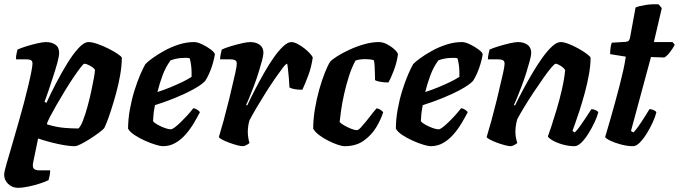

<svg xmlns="http://www.w3.org/2000/svg" viewBox="-33 -702 3260 922"><path d="M54 200Q26 200 6.5 181.5Q-13 163 -13 137Q-13 124 -2 86Q9 48 25 -6.5Q41 -61 58 -121Q70 -162 81.5 -206Q93 -250 102.5 -289.5Q112 -329 117.5 -357.5Q123 -386 123 -397Q123 -409 115.5 -413Q108 -417 94 -417H44Q43 -432 47 -447Q51 -462 51 -464Q66 -471 93 -479.5Q120 -488 147 -494Q174 -500 187 -500Q215 -500 233 -487.5Q251 -475 251 -448Q251 -432 242.5 -401Q234 -370 222 -333.5Q210 -297 199 -264Q188 -231 181 -213L190 -208Q210 -252 236 -302Q262 -352 290 -397.5Q318 -443 344.5 -471.5Q371 -500 392 -500Q409 -500 435 -491Q461 -482 487 -469Q513 -456 531.5 -443.5Q550 -431 552 -425Q552 -388 544.5 -344Q537 -300 525 -256Q513 -212 501 -175Q489 -138 479.5 -114Q470 -90 467 -86Q461 -79 442.5 -65Q424 -51 400.5 -36Q377 -21 356.5 -10.5Q336 0 326 0Q295 0 246 -10.5Q197 -21 150 -37L126 79Q122 100 129.5 108Q137 116 155 116H208Q208 129 205 142.5Q202 156 200 163Q187 170 159.5 179Q132 188 103 194Q74 200 54 200ZM344 -85Q355 -96 366 -124.5Q377 -153 387 -189.5Q397 -226 405 -263Q413 -300 418 -328Q423 -356 423 -367Q417 -376 407 -382Q397 -388 387.5 -392Q378 -396 372 -396Q368 -396 354 -378Q340 -360 320 -330.5Q300 -301 279 -266.5Q258 -232 239 -199Q220 -166 207 -141Q194 -116 192 -105Q239 -91 275.5 -88Q312 -85 344 -85Z M749 0Q738 0 714.5 -7Q691 -14 664 -26Q637 -38 614 -53Q591 -68 582 -84Q582 -128 590.5 -175.5Q599 -223 612.5 -266.5Q626 -310 640.5 -343.5Q655 -377 665 -394Q675 -405 699 -422.5Q723 -440 755.5 -458Q788 -476 825 -488Q862 -500 899 -500Q915 -500 938 -489Q961 -478 979.5 -464Q998 -450 999 -441Q996 -421 988.5 -395.5Q981 -370 971 -348Q961 -326 952 -313Q934 -294 893.5 -272Q853 -250 804.5 -230.5Q756 -211 711 -197Q705 -164 704 -150.5Q703 -137 702 -120Q708 -112 724 -103Q740 -94 758 -87.5Q776 -81 787 -81Q794 -81 806.5 -90.5Q819 -100 835 -115.5Q851 -131 866.5 -148Q882 -165 895 -182Q904 -182 914.5 -175Q925 -168 927 -163Q914 -138 897 -109.5Q880 -81 858 -56Q836 -31 809 -15.5Q782 0 749 0ZM723 -260Q757 -271 787 -283.5Q817 -296 843 -308.5Q869 -321 887 -333Q887 -338 887 -343.5Q887 -349 887 -354Q887 -372 884.5 -390Q882 -408 878 -422Q871 -424 865 -424Q859 -424 852 -424Q835 -424 818 -421Q801 -418 786 -412Q763 -381 748 -341Q733 -301 723 -260Z M1134 0Q1123 0 1104.5 -5Q1086 -10 1067 -17Q1048 -24 1034 -31.5Q1020 -39 1018 -44Q1028 -76 1041 -123.5Q1054 -171 1067 -224Q1080 -277 1090 -322Q1094 -340 1097.5 -354.5Q1101 -369 1102.5 -380.5Q1104 -392 1104 -397Q1104 -408 1096.5 -412.5Q1089 -417 1073 -417H1024Q1024 -429 1027 -442.5Q1030 -456 1032 -464Q1046 -471 1073.5 -479.5Q1101 -488 1128 -494Q1155 -500 1168 -500Q1196 -500 1214 -487Q1232 -474 1232 -448Q1232 -436 1225 -410Q1218 -384 1208 -352Q1198 -320 1186 -288.5Q1174 -257 1164 -232.5Q1154 -208 1149 -199L1154 -195Q1170 -230 1191 -270.5Q1212 -311 1235 -351.5Q1258 -392 1281.5 -425.5Q1305 -459 1327 -479.5Q1349 -500 1366 -500Q1379 -500 1396 -491Q1413 -482 1429 -469.5Q1445 -457 1456 -444.5Q1467 -432 1469 -426Q1462 -378 1447 -338.5Q1432 -299 1419 -271Q1394 -271 1378.5 -274.5Q1363 -278 1357 -282Q1356 -305 1354 -328Q1352 -351 1350 -369.5Q1348 -388 1346 -396Q1340 -396 1325 -376.5Q1310 -357 1288.5 -326Q1267 -295 1244 -258.5Q1221 -222 1200 -186.5Q1179 -151 1165 -124Q1161 -111 1159 -97Q1157 -83 1157 -69Q1157 -56 1159 -42.5Q1161 -29 1165 -15Q1159 -10 1150.5 -5.5Q1142 -1 1134 0Z M1622 0Q1610 0 1589 -7Q1568 -14 1544 -26Q1520 -38 1500 -53Q1480 -68 1471 -84Q1471 -128 1479 -177Q1487 -226 1500 -272Q1513 -318 1527 -353Q1541 -388 1552 -405Q1561 -416 1586.5 -432Q1612 -448 1645.5 -463.5Q1679 -479 1716 -489.5Q1753 -500 1786 -500Q1806 -500 1826.5 -489Q1847 -478 1862 -464Q1877 -450 1878 -441Q1873 -403 1858.5 -364.5Q1844 -326 1832 -306Q1810 -306 1792 -309.5Q1774 -313 1768 -317Q1768 -325 1767.5 -344.5Q1767 -364 1766 -384Q1765 -404 1762 -413Q1752 -416 1740.5 -417Q1729 -418 1721 -418Q1709 -418 1696.5 -416.5Q1684 -415 1674 -411Q1656 -378 1642.5 -335.5Q1629 -293 1619.5 -250.5Q1610 -208 1605 -172Q1600 -136 1598 -116Q1604 -109 1619.5 -100Q1635 -91 1652.5 -84Q1670 -77 1681 -77Q1688 -77 1700 -90Q1712 -103 1726.5 -121Q1741 -139 1754 -156Q1767 -173 1776 -182Q1786 -180 1795 -174Q1804 -168 1807 -163Q1797 -130 1774.5 -92Q1752 -54 1714.5 -27Q1677 0 1622 0Z M2035 0Q2024 0 2000.5 -7Q1977 -14 1950 -26Q1923 -38 1900 -53Q1877 -68 1868 -84Q1868 -128 1876.5 -175.5Q1885 -223 1898.5 -266.5Q1912 -310 1926.5 -343.5Q1941 -377 1951 -394Q1961 -405 1985 -422.5Q2009 -440 2041.5 -458Q2074 -476 2111 -488Q2148 -500 2185 -500Q2201 -500 2224 -489Q2247 -478 2265.5 -464Q2284 -450 2285 -441Q2282 -421 2274.5 -395.5Q2267 -370 2257 -348Q2247 -326 2238 -313Q2220 -294 2179.5 -272Q2139 -250 2090.5 -230.5Q2042 -211 1997 -197Q1991 -164 1990 -150.5Q1989 -137 1988 -120Q1994 -112 2010 -103Q2026 -94 2044 -87.5Q2062 -81 2073 -81Q2080 -81 2092.5 -90.5Q2105 -100 2121 -115.5Q2137 -131 2152.5 -148Q2168 -165 2181 -182Q2190 -182 2200.5 -175Q2211 -168 2213 -163Q2200 -138 2183 -109.5Q2166 -81 2144 -56Q2122 -31 2095 -15.5Q2068 0 2035 0ZM2009 -260Q2043 -271 2073 -283.5Q2103 -296 2129 -308.5Q2155 -321 2173 -333Q2173 -338 2173 -343.5Q2173 -349 2173 -354Q2173 -372 2170.5 -390Q2168 -408 2164 -422Q2157 -424 2151 -424Q2145 -424 2138 -424Q2121 -424 2104 -421Q2087 -418 2072 -412Q2049 -381 2034 -341Q2019 -301 2009 -260Z M2420 0Q2409 0 2390.5 -5Q2372 -10 2353 -17Q2334 -24 2320 -31.5Q2306 -39 2304 -44Q2314 -76 2327 -123.5Q2340 -171 2353 -224Q2366 -277 2376 -322Q2380 -340 2383.5 -354.5Q2387 -369 2388.5 -380.5Q2390 -392 2390 -397Q2390 -408 2382.5 -412.5Q2375 -417 2359 -417H2310Q2310 -429 2313 -442.5Q2316 -456 2318 -464Q2333 -471 2360.5 -479.5Q2388 -488 2414.5 -494Q2441 -500 2454 -500Q2482 -500 2500 -487Q2518 -474 2518 -448Q2518 -436 2511 -410Q2504 -384 2494 -352Q2484 -320 2472 -288.5Q2460 -257 2450 -232.5Q2440 -208 2435 -199L2440 -195Q2457 -230 2478.5 -270.5Q2500 -311 2524 -351.5Q2548 -392 2572 -425.5Q2596 -459 2618.5 -479.5Q2641 -500 2659 -500Q2675 -500 2698 -491Q2721 -482 2744.5 -469Q2768 -456 2784.5 -443.5Q2801 -431 2803 -425Q2803 -388 2795 -343.5Q2787 -299 2774.5 -253.5Q2762 -208 2749.5 -169.5Q2737 -131 2727.5 -105Q2718 -79 2716 -73L2727 -66Q2738 -76 2752.5 -96.5Q2767 -117 2782 -139.5Q2797 -162 2807 -178Q2816 -178 2827 -173Q2838 -168 2840 -163Q2835 -142 2822 -114.5Q2809 -87 2792.5 -60.5Q2776 -34 2758.5 -17Q2741 0 2726 0Q2698 0 2669.5 -8Q2641 -16 2621 -27.5Q2601 -39 2598 -47Q2603 -60 2614.5 -94.5Q2626 -129 2640 -176Q2654 -223 2665.5 -273Q2677 -323 2681 -366Q2674 -376 2664.5 -382.5Q2655 -389 2647 -392.5Q2639 -396 2635 -396Q2630 -396 2614 -377Q2598 -358 2576.5 -327.5Q2555 -297 2531 -261Q2507 -225 2486 -190.5Q2465 -156 2451 -130Q2447 -116 2444.5 -100.5Q2442 -85 2442 -69Q2442 -55 2444.5 -41.5Q2447 -28 2451 -15Q2445 -10 2436.5 -5.5Q2428 -1 2420 0Z M3007 0Q2980 0 2949.5 -8Q2919 -16 2897.5 -26.5Q2876 -37 2873 -44Q2885 -84 2897 -126Q2909 -168 2920.5 -209.5Q2932 -251 2942 -290Q2952 -329 2960 -364.5Q2968 -400 2972 -430L2897 -442Q2897 -461 2899.5 -476Q2902 -491 2905 -497L2971 -501Q2982 -502 2986.5 -507Q2991 -512 2993 -524L3019 -666Q3035 -673 3066.5 -678Q3098 -683 3130 -681L3145 -663L3107 -500H3197L3207 -487Q3198 -469 3183.5 -450.5Q3169 -432 3157 -426L3093 -428L2997 -73L3009 -66Q3019 -76 3033.5 -96.5Q3048 -117 3062 -139.5Q3076 -162 3086 -178Q3096 -178 3106.5 -173Q3117 -168 3119 -163Q3114 -142 3101.5 -114.5Q3089 -87 3072.5 -60.5Q3056 -34 3039 -17Q3022 0 3007 0Z"/></svg>

Font: Texturina Medium 12pt ExtraBold
Style: Italic
Weight: 800
Italic angle: -11°
Version: Version 1.002